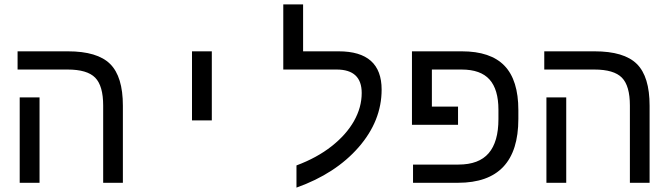

<svg xmlns="http://www.w3.org/2000/svg" viewBox="-20 -833 3040 875"><path d="M160.2 0H69.8V-389.2H160.2ZM540 0H450.2V-352.1Q450.2 -441.9 413.8 -479Q377.4 -516.1 288.1 -516.1H60.1V-599.1H289.1Q423.8 -599.1 481.9 -541.5Q540 -483.9 540 -351.1Z M855 -599.1H945.3V-284.2H855Z M1331.1 -79.1Q1424.3 -113.8 1491.2 -166.5Q1558.1 -219.2 1593.3 -281.5Q1628.4 -343.8 1628.4 -409.2Q1628.4 -516.1 1514.2 -516.1H1271V-813H1361.3V-599.1H1523.4Q1719.2 -599.1 1719.2 -424.8Q1719.2 -282.2 1614.3 -161.9Q1509.3 -41.5 1331.1 22Z M2251.5 -333Q2251.5 -425.3 2210.9 -470.7Q2170.4 -516.1 2083.5 -516.1H1948.2V-347.2H2067.4V-264.2H1857.4V-599.1H2084.5Q2215.8 -599.1 2279.1 -533.4Q2342.3 -467.8 2342.3 -331.1V-291Q2342.3 0 2067.4 0H1862.3V-83H2069.3Q2162.6 -83 2207 -134.8Q2251.5 -186.5 2251.5 -290Z M2560.5 0H2470.2V-389.2H2560.5ZM2940.4 0H2850.6V-352.1Q2850.6 -441.9 2814.2 -479Q2777.8 -516.1 2688.5 -516.1H2460.4V-599.1H2689.5Q2824.2 -599.1 2882.3 -541.5Q2940.4 -483.9 2940.4 -351.1Z"/></svg>

Font: Cousine
Style: Regular
Weight: 400
Monospace: yes
Designer: Steve Matteson
Foundry: Monotype Imaging Inc.
Version: Version 1.21